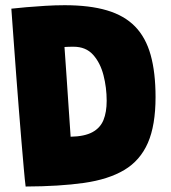

<svg xmlns="http://www.w3.org/2000/svg" viewBox="-20 -682 639 719"><path d="M76 16.5Q73 -6.5 69.2 -50.2Q65.5 -94 60.5 -150.8Q55.5 -207.5 50.8 -270Q46 -332.5 41.2 -393.8Q36.5 -455 32.8 -507.8Q29 -560.5 26.2 -598Q23.5 -635.5 22.5 -649.5Q44.5 -652 78.2 -655Q112 -658 149.8 -660.2Q187.5 -662.5 222 -662.5Q315.5 -662.5 380.5 -643.2Q445.5 -624 485.8 -582.8Q526 -541.5 544.2 -476Q562.5 -410.5 562.5 -318.5Q562.5 -213 533.8 -147Q505 -81 445.5 -45.5Q386 -10 294.2 3Q202.5 16 76 16.5ZM244.5 -170Q296.5 -171 326 -187Q355.5 -203 367.5 -232.5Q379.5 -262 379.5 -304.5Q379.5 -354 367.5 -400.5Q355.5 -447 328.5 -477Q301.5 -507 255.5 -507Q247 -507 237.5 -506.8Q228 -506.5 221.5 -506Q225 -458 229 -398.8Q233 -339.5 237 -279.8Q241 -220 244.5 -170Z"/></svg>

Font: Grandstander Thin ExtraBold
Style: Regular
Weight: 800
Version: Version 1.200